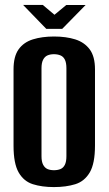

<svg xmlns="http://www.w3.org/2000/svg" viewBox="-20 -748 441 780"><path d="M198.9 12Q150.4 12 113.4 0.3Q76.4 -11.5 55.7 -47.6Q35 -83.8 35 -156.1V-466.3Q35 -518.8 55.7 -547.7Q76.4 -576.5 113.7 -588.1Q151 -599.7 199.5 -599.7Q248.4 -599.7 285.7 -588Q323 -576.2 344.5 -547.4Q365.9 -518.5 365.9 -466.3V-156.8Q365.9 -83.5 344.5 -47.3Q323 -11.1 285.6 0.4Q248.1 12 198.9 12ZM199.2 -56.5Q214.1 -56.5 225.7 -61.2Q237.2 -66 243.5 -78.6Q249.8 -91.1 249.8 -113.5V-470.8Q249.8 -493.1 243.5 -505.7Q237.2 -518.3 225.5 -523Q213.8 -527.8 199.2 -527.8Q184.3 -527.8 173.1 -523Q162 -518.3 155.3 -505.7Q148.6 -493.1 148.6 -470.8V-113.5Q148.6 -91.1 155.3 -78.6Q162 -66 173.1 -61.2Q184.3 -56.5 199.2 -56.5ZM168.1 -630.7 73.8 -728H153.8L201.3 -688L249.1 -727.6H327.7L232.7 -630.7Z"/></svg>

Font: Alumni Sans Thin
Style: Regular
Weight: 100
Designer: Robert E. Leuschke
Foundry: Robert E. Leuschke
Version: Version 1.018